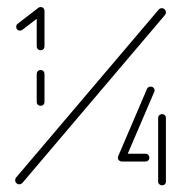

<svg xmlns="http://www.w3.org/2000/svg" viewBox="-20 -539 526 558"><path d="M98.1 -231.5Q93.3 -231.5 90 -234.6Q86.7 -237.8 86.7 -242.6V-324.1Q86.7 -328.9 90 -332.2Q93.3 -335.6 98.1 -335.6Q103 -335.6 106.1 -332.2Q109.3 -328.9 109.3 -324.1V-242.6Q109.3 -237.8 106.1 -234.6Q103 -231.5 98.1 -231.5ZM98.1 -518.5Q103 -518.5 106.1 -515.4Q109.3 -512.2 109.3 -507.4Q109.3 -501.9 104.8 -498.1L44.8 -452.2Q41.1 -450 38.1 -450Q33.3 -450 30.2 -453.3Q27 -456.7 27 -461.5Q27 -466.7 31.9 -470.4L91.5 -516.3Q94.4 -518.5 98.1 -518.5ZM98.1 -393Q93.3 -393 90 -396.3Q86.7 -399.6 86.7 -404.4V-507.4Q86.7 -511.9 90 -515.2Q93.3 -518.5 98.1 -518.5Q103 -518.5 106.1 -515.2Q109.3 -511.9 109.3 -507.4V-404.4Q109.3 -399.6 106.1 -396.3Q103 -393 98.1 -393ZM450 -515.2Q455.2 -515.2 458.7 -511.7Q462.2 -508.1 462.2 -503.3Q462.2 -498.9 459.6 -495.6L44.8 -7Q40.4 -3.3 36.3 -3.3Q31.1 -3.3 27.6 -6.9Q24.1 -10.4 24.1 -15.2Q24.1 -19.6 26.7 -23L441.5 -511.5Q445.2 -515.2 450 -515.2ZM414.1 -80.7Q414.1 -75.9 410.9 -72.8Q407.8 -69.6 403 -69.6H334.1V-92.2H403Q407.8 -92.2 410.9 -88.9Q414.1 -85.6 414.1 -80.7ZM451.1 -207.4Q455.9 -207.4 459.1 -204.3Q462.2 -201.1 462.2 -196.3V-11.5Q462.2 -6.7 459.1 -3.5Q455.9 -0.4 451.1 -0.4Q446.3 -0.4 443 -3.5Q439.6 -6.7 439.6 -11.5V-196.3Q439.6 -201.1 443 -204.3Q446.3 -207.4 451.1 -207.4ZM334.1 -69.6Q329.3 -69.6 325.9 -72.8Q322.6 -75.9 322.6 -80.7Q322.6 -83.3 323.7 -85.6L407.4 -281.1Q408.9 -284.1 411.7 -285.7Q414.4 -287.4 417.8 -287.4Q422.6 -287.4 425.9 -284.1Q429.3 -280.7 429.3 -275.9Q429.3 -273.7 428.1 -271.5L344.4 -76.3Q343 -73.3 340.2 -71.5Q337.4 -69.6 334.1 -69.6Z"/></svg>

Font: 26F Galaxy Hebrew Thin
Style: Regular
Weight: 100
Designer: C₂₉H₂₅N₃O₅
Version: Version 1.000